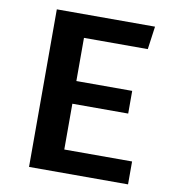

<svg xmlns="http://www.w3.org/2000/svg" viewBox="-80 -780 775 851"><g transform="rotate(10 307.5 -354.5)"><path d="M247.7 -605.6V-411.3H499V-309.2H247.7V-103.1H552.8V0H107.2V-709.2H549.2L534.9 -605.6Z"/></g></svg>

Font: Fira Code SemiBold
Style: Regular
Weight: 600
Designer: Carrois Corporate, Edenspiekermann AG, Nikita Prokopov
Foundry: Carrois Corporate, Edenspiekermann AG, Nikita Prokopov
Version: Version 6.002